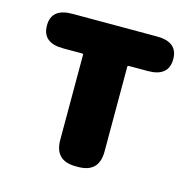

<svg xmlns="http://www.w3.org/2000/svg" viewBox="-88 -657 745 746"><g transform="rotate(15 284.0 -284.5)"><path d="M279 0Q195 0 195 -84V-425Q195 -430 190 -430H114Q30 -430 30 -500Q30 -569 114 -569H454Q538 -569 538 -500Q538 -430 454 -430H378Q373 -430 373 -425V-84Q373 0 289 0Z"/></g></svg>

Font: Resource Han Rounded JP Heavy
Style: Regular
Weight: 900
Designer: Cyano Hao (round all glyphs); Ryoko NISHIZUKA 西塚涼子 (kana, bopomofo & ideographs); Paul D. Hunt (Latin, Greek & Cyrillic)
Foundry: Cyano Hao
Version: 0.990